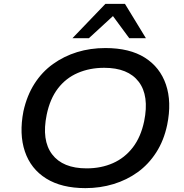

<svg xmlns="http://www.w3.org/2000/svg" viewBox="-20 -962 951 991"><path d="M421 9Q298 9 218.5 -40.5Q139 -90 108.5 -180Q78 -270 101 -388Q119 -469 158 -530Q197 -591 253.5 -631.5Q310 -672 378 -693Q446 -714 524 -714Q649 -714 727.5 -664.5Q806 -615 836.5 -525.5Q867 -436 843 -318Q826 -237 786.5 -175.5Q747 -114 691 -73.5Q635 -33 566 -12Q497 9 421 9ZM427 -93Q502 -93 563 -120Q624 -147 665.5 -201Q707 -255 724 -336Q751 -468 696 -540Q641 -612 518 -612Q443 -612 381.5 -585.5Q320 -559 279 -505.5Q238 -452 221 -370Q194 -238 249 -165.5Q304 -93 427 -93ZM354 -765 524 -942H625L733 -765H647L563 -879L439 -765Z"/></svg>

Font: Nunito Sans 7pt SemiExpanded SemiBold
Style: Italic
Weight: 600
Width: 6
Italic angle: -9°
Designer: Vernon Adams
Foundry: Vernon Adams
Version: Version 3.101;gftools[0.9.27]